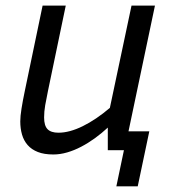

<svg xmlns="http://www.w3.org/2000/svg" viewBox="-20 -532 606 680"><path d="M361.8 0V-80.1Q340.3 -60.1 316.4 -42.7Q292.5 -25.4 267.8 -12.5Q243.2 0.5 218 7.8Q192.9 15.1 168.9 15.1Q136.2 15.1 114 6.3Q91.8 -2.4 77.9 -18.3Q64 -34.2 57.9 -55.7Q51.8 -77.1 51.8 -102.1Q51.8 -120.1 56.2 -147.5Q60.5 -174.8 67.9 -210L130.9 -512.2H212.9L149.9 -210Q144 -182.1 140.1 -159.4Q136.2 -136.7 136.2 -116.2Q136.2 -86.9 148.4 -74.5Q160.6 -62 187 -62Q226.1 -62 273.2 -85.2Q320.3 -108.4 369.1 -149.9L445.8 -512.2H528.8L435.1 -66.9H508.8L467.8 127.9H392.1L418.9 0Z"/></svg>

Font: Lorenzo Sans
Style: Italic
Weight: 400
Italic angle: -12°
Foundry: Intel Corporation
Version: Version 1.00; ttfautohint (v1.5)